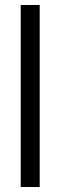

<svg xmlns="http://www.w3.org/2000/svg" viewBox="-20 -749 243 769"><path d="M63 0V-729H139V0Z"/></svg>

Font: Mona Sans SemiCondensed
Style: Regular
Weight: 400
Width: 4
Designer: Deni Anggara
Foundry: GitHub
Version: Version 2.000